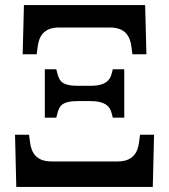

<svg xmlns="http://www.w3.org/2000/svg" viewBox="-20 -734 664 754"><path d="M69 -521H124L128 -551C133 -591 152 -626 212 -626H412C472 -626 491 -591 496 -551L500 -521H555L550 -714H74ZM156 -272H201L206 -291C214 -320 226 -337 286 -337H336C389 -337 411 -319 418 -291L423 -272H468V-462H423L418 -443C411 -415 389 -397 336 -397H286C226 -397 214 -414 206 -443L201 -462H156ZM44 0H580L585 -205H530L526 -175C521 -135 502 -100 442 -100H182C122 -100 103 -135 98 -175L94 -205H39Z"/></svg>

Font: Noto Serif Thai Medium
Style: Regular
Weight: 500
Designer: Monotype Design Team
Foundry: Monotype Imaging Inc.
Version: Version 1.901;PS 001.901;hotconv 1.0.88;makeotf.lib2.5.64775